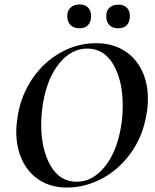

<svg xmlns="http://www.w3.org/2000/svg" viewBox="-20 -830 695 862"><path d="M53 -239Q53 -269 60 -313Q76 -405 126.5 -478.5Q177 -552 252 -594Q327 -636 411 -636Q483 -636 535.5 -604Q588 -572 616 -515.5Q644 -459 644 -386Q644 -348 637 -313Q620 -215 566 -141Q512 -67 436.5 -27.5Q361 12 281 12Q210 12 158.5 -20.5Q107 -53 80 -110Q53 -167 53 -239ZM523 -260Q531 -304 531 -357Q531 -468 489 -540Q447 -612 372 -612Q300 -612 246 -545.5Q192 -479 173 -366Q165 -313 165 -270Q165 -160 206.5 -87Q248 -14 324 -14Q395 -14 449.5 -80.5Q504 -147 523 -260ZM282 -758Q282 -782 297 -796Q312 -810 337 -810Q362 -810 375.5 -796Q389 -782 389 -758Q389 -732 375.5 -717.5Q362 -703 337 -703Q311 -703 296.5 -717.5Q282 -732 282 -758ZM457 -758Q457 -782 471.5 -795.5Q486 -809 511 -809Q536 -809 549.5 -795.5Q563 -782 563 -758Q563 -732 549.5 -717.5Q536 -703 511 -703Q485 -703 471 -717.5Q457 -732 457 -758Z"/></svg>

Font: Cormorant Infant
Style: Bold Italic
Weight: 700
Italic angle: -10°
Designer: Christian Thalmann (Catharsis Fonts)
Foundry: Catharsis Fonts
Version: Version 4.000